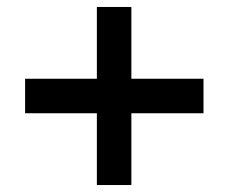

<svg xmlns="http://www.w3.org/2000/svg" viewBox="-20 -531 656 551"><path d="M258 0V-206H52V-305H258V-511H357V-305H564V-206H357V0Z"/></svg>

Font: Chivo Medium SemiBold
Style: Regular
Weight: 600
Version: Version 2.002